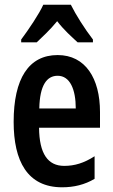

<svg xmlns="http://www.w3.org/2000/svg" viewBox="-20 -786 479 816"><path d="M281 -766H164C146 -726 102 -661 70 -618V-606H136C157 -626 193 -659 223 -696C251 -659 285 -629 310 -606H375V-618C339 -665 303 -722 281 -766ZM225 -552C102 -552 38 -452 38 -268C38 -102 96 10 244 10C294 10 340 -1 382 -26V-122C337 -93 297 -81 253 -81C183 -81 147 -133 146 -243H405V-310C405 -453 343 -552 225 -552ZM225 -464C277 -464 302 -407 302 -325H147C149 -424 179 -464 225 -464Z"/></svg>

Font: Noto Sans Gurmukhi UI ExtraCondensed SemiBold
Style: Regular
Weight: 600
Width: 2
Designer: Jelle Bosma - Monotype Design Team
Foundry: Monotype Imaging Inc.
Version: Version 2.004